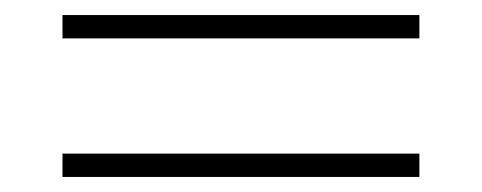

<svg xmlns="http://www.w3.org/2000/svg" viewBox="-20 -433 640 255"><path d="M537 -382V-413H63V-382ZM537 -198V-229H63V-198Z"/></svg>

Font: IBM Plex Thai ExtraLight
Style: Regular
Weight: 200
Designer: Mike Abbink, Paul van der Laan, Pieter van Rosmalen, Ben Mitchell, Mark Frömberg
Foundry: Bold Monday
Version: Version 1.0